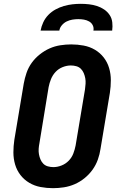

<svg xmlns="http://www.w3.org/2000/svg" viewBox="-20 -975 640 1003"><path d="M257 8Q224 8 192 2Q160 -4 133 -20Q106 -36 87 -60.5Q68 -85 59 -115.5Q50 -146 50 -179Q50 -212 55 -245L104 -538Q109 -566 118.5 -594Q128 -622 145.5 -646.5Q163 -671 187.5 -690.5Q212 -710 239 -722Q266 -734 295 -738.5Q324 -743 352 -743Q385 -743 417 -737Q449 -731 476 -715Q503 -699 522 -674.5Q541 -650 550 -619.5Q559 -589 559 -556Q559 -523 554 -490L505 -197Q501 -169 491 -141Q481 -113 463.5 -88.5Q446 -64 422 -44.5Q398 -25 370.5 -13Q343 -1 314 3.5Q285 8 257 8ZM259 -102Q280 -102 301.5 -110.5Q323 -119 339 -135.5Q355 -152 363 -173Q371 -194 375 -215L424 -508Q426 -523 427 -537.5Q428 -552 425.5 -566Q423 -580 417.5 -593Q412 -606 402.5 -615.5Q393 -625 379 -629Q365 -633 350 -633Q329 -633 307.5 -624.5Q286 -616 270.5 -599.5Q255 -583 246.5 -562Q238 -541 234 -520L186 -227Q183 -212 182 -197.5Q181 -183 183.5 -169Q186 -155 191.5 -142Q197 -129 206.5 -119.5Q216 -110 230 -106Q244 -102 259 -102ZM192 -815Q196 -837 206 -858.5Q216 -880 232.5 -897Q249 -914 270 -925.5Q291 -937 313.5 -943.5Q336 -950 358 -952.5Q380 -955 402 -955Q424 -955 445.5 -952.5Q467 -950 487 -943.5Q507 -937 524 -925.5Q541 -914 552.5 -897Q564 -880 566.5 -858.5Q569 -837 566 -815H468Q471 -830 464.5 -843Q458 -856 445.5 -863Q433 -870 418.5 -872.5Q404 -875 389 -875Q374 -875 358.5 -872.5Q343 -870 328.5 -863Q314 -856 303 -843Q292 -830 290 -815Z"/></svg>

Font: Iosevka SS04 XBd Ex Obl
Style: Regular
Weight: 800
Width: 7
Italic angle: -9°
Monospace: yes
Designer: Belleve Invis
Foundry: Belleve Invis
Version: Version 19.0.0; ttfautohint (v1.8.4)